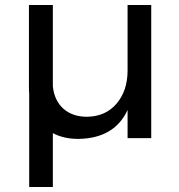

<svg xmlns="http://www.w3.org/2000/svg" viewBox="-20 -549 712 763"><path d="M581 -529V0H487V-112Q435 1 291 3Q233 3 190 -20V194H96V-177Q95 -185 95 -202V-529H190V-206Q196 -149 232 -117Q268 -85 326 -85Q400 -86 443.5 -137.5Q487 -189 487 -269V-529Z"/></svg>

Font: Gontserrat
Style: Regular
Weight: 400
Designer: Julieta Ulanovsky
Foundry: Julieta Ulanovsky
Version: Version 6.001